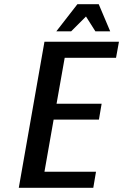

<svg xmlns="http://www.w3.org/2000/svg" viewBox="-20 -900 590 920"><path d="M70 0 193 -700H550L536 -623H290L251 -403H467L454 -327H237L193 -77H440L427 0ZM250 -750 351 -880H453L508 -750H437L392 -821L321 -750Z"/></svg>

Font: Cuprum SemiBold
Style: Italic
Weight: 600
Italic angle: -10°
Version: Version 3.000